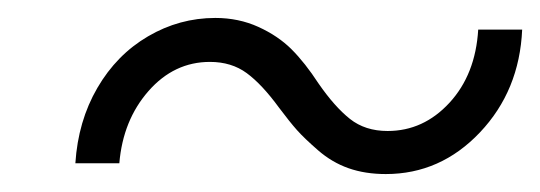

<svg xmlns="http://www.w3.org/2000/svg" viewBox="-20 -373 602 214"><path d="M410 -179Q387 -179 368.5 -185.5Q350 -192 334.5 -205.5Q319 -219 311 -228Q303 -237 291 -253Q272 -279 255 -291.5Q238 -304 214 -304Q174 -304 145.5 -271.5Q117 -239 113 -191H64Q67 -238 88.5 -275Q110 -312 145 -332.5Q180 -353 220 -353Q246 -353 268 -343Q290 -333 305 -318Q320 -303 335 -280Q353 -254 370 -240.5Q387 -227 412 -227Q452 -227 481 -258.5Q510 -290 513 -340H562Q559 -272 515 -225.5Q471 -179 410 -179Z"/></svg>

Font: Orkney
Style: Italic
Weight: 400
Italic angle: -7°
Designer: Samuel Oakes and Alfredo Marco Pradil
Foundry: Alfredo Marco Pradil
Version: 1.0; ttfautohint (v1.5)